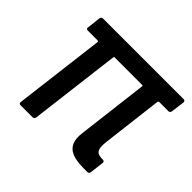

<svg xmlns="http://www.w3.org/2000/svg" viewBox="-125 -663 817 817"><g transform="rotate(45 283.0 -254.5)"><path d="M558 -437 566 -499C566 -505 563 -509 557 -509H71C65 -509 61 -505 60 -499L53 -437C52 -431 55 -427 61 -427H122C124 -427 126 -425 126 -423L75 -10C74 -4 78 0 83 0H157C163 0 167 -4 168 -10L219 -423C219 -425 221 -427 223 -427H390C392 -427 394 -425 393 -423L354 -102C340 1 421 0 486 0C493 0 496 -4 497 -10L505 -74C505 -80 502 -84 496 -84C464 -84 445 -89 453 -150L486 -423C487 -425 489 -427 491 -427H547C553 -427 557 -431 558 -437Z"/></g></svg>

Font: Barlow Semi Condensed Medium
Style: Italic
Weight: 500
Width: 4
Italic angle: -7°
Designer: Jeremy Tribby
Foundry: Tribby Type
Version: Version 1.422;hotconv 1.0.109;makeotfexe 2.5.65596